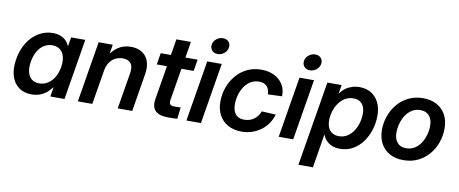

<svg xmlns="http://www.w3.org/2000/svg" viewBox="-77 -1079 3884 1623"><g transform="rotate(10 1865.5 -267.5)"><path d="M211.9 10.3Q145.5 10.3 100.6 -23.4Q55.7 -57.1 37.6 -118.2Q19.5 -179.2 33.2 -261.2Q46.9 -343.3 85.2 -404.1Q123.5 -464.8 179.7 -498.5Q235.8 -532.2 301.3 -532.2Q337.9 -532.2 366 -521.5Q394 -510.7 413.6 -491.5Q433.1 -472.2 443.4 -446.3H445.8L458.5 -522.5H580.1L493.7 0H372.1L385.3 -79.6H382.3Q363.3 -52.2 337.4 -32Q311.5 -11.7 280 -0.7Q248.5 10.3 211.9 10.3ZM259.3 -92.8Q299.8 -92.8 333 -113.8Q366.2 -134.8 388.7 -172.9Q411.1 -210.9 419.4 -261.2Q427.7 -312.5 417.7 -350.1Q407.7 -387.7 381.6 -408.4Q355.5 -429.2 314.9 -429.2Q275.9 -429.2 243.7 -409.2Q211.4 -389.2 189.7 -351.8Q168 -314.5 158.7 -261.2Q150.4 -209 159.9 -171.1Q169.4 -133.3 194.8 -113Q220.2 -92.8 259.3 -92.8Z M781.2 -293.5 732.4 0H608.4L694.8 -522.5H815.9L794.4 -390.1L772.9 -394Q808.6 -463.4 857.7 -497.8Q906.7 -532.2 971.7 -532.2Q1027.8 -532.2 1066.9 -507.6Q1106 -482.9 1122.8 -436.3Q1139.6 -389.6 1128.4 -323.2L1075.2 0H950.7L1002.4 -312Q1011.7 -368.7 989.5 -396.2Q967.3 -423.8 920.4 -423.8Q886.2 -423.8 857.2 -409.2Q828.1 -394.5 808.3 -365.7Q788.6 -336.9 781.2 -293.5Z M1544.4 -522.5 1527.8 -423.3H1211.4L1227.5 -522.5ZM1337.9 -660.6H1462.4L1377.4 -148.9Q1373 -121.1 1382.8 -109.9Q1392.6 -98.6 1422.4 -98.6Q1433.1 -98.6 1448.5 -99.1Q1463.9 -99.6 1473.6 -99.6L1461.9 -1Q1446.8 0.5 1425.8 1Q1404.8 1.5 1384.8 1.5Q1305.7 1.5 1272.7 -32Q1239.7 -65.4 1250.5 -132.8Z M1540.5 0 1627 -522.5H1751.5L1665 0ZM1702.1 -599.1Q1670.9 -599.1 1653.1 -619.4Q1635.3 -639.6 1639.6 -668.9Q1644.5 -698.7 1669.2 -718.8Q1693.8 -738.8 1725.1 -738.8Q1756.3 -738.8 1774.2 -718.8Q1792 -698.7 1787.1 -668.9Q1782.7 -639.6 1758.1 -619.4Q1733.4 -599.1 1702.1 -599.1Z M2015.1 11.7Q1947.3 11.7 1897.7 -15.6Q1848.1 -43 1821.5 -92.5Q1794.9 -142.1 1794.9 -208Q1794.9 -270 1815.4 -328.1Q1835.9 -386.2 1874.5 -432.6Q1913.1 -479 1968 -506.1Q2022.9 -533.2 2091.3 -533.2Q2138.7 -533.2 2178 -519.3Q2217.3 -505.4 2245.4 -480Q2273.4 -454.6 2288.1 -419.7Q2302.7 -384.8 2300.8 -341.8L2179.7 -336.9Q2179.7 -357.4 2174.3 -374.3Q2168.9 -391.1 2158 -403.6Q2147 -416 2130.1 -423.1Q2113.3 -430.2 2089.4 -430.2Q2048.3 -430.2 2016.6 -410.6Q1984.9 -391.1 1963.4 -358.6Q1941.9 -326.2 1930.9 -286.6Q1919.9 -247.1 1919.9 -207Q1919.9 -171.4 1930.7 -145.3Q1941.4 -119.1 1963.9 -105.2Q1986.3 -91.3 2019.5 -91.3Q2043.9 -91.3 2065.2 -98.1Q2086.4 -105 2103.8 -117.7Q2121.1 -130.4 2133.8 -147.9Q2146.5 -165.5 2154.3 -186.5L2274.9 -180.2Q2263.2 -137.7 2239 -102.5Q2214.8 -67.4 2180.7 -42Q2146.5 -16.6 2104.5 -2.4Q2062.5 11.7 2015.1 11.7Z M2332.5 0 2418.9 -522.5H2543.5L2457 0ZM2494.1 -599.1Q2462.9 -599.1 2445.1 -619.4Q2427.2 -639.6 2431.6 -668.9Q2436.5 -698.7 2461.2 -718.8Q2485.8 -738.8 2517.1 -738.8Q2548.3 -738.8 2566.2 -718.8Q2584 -698.7 2579.1 -668.9Q2574.7 -639.6 2550 -619.4Q2525.4 -599.1 2494.1 -599.1Z M2537.6 204.1 2658.2 -522.5H2780.3L2768.1 -447.3H2769.5Q2787.6 -474.6 2812.7 -493.4Q2837.9 -512.2 2868.4 -522.2Q2898.9 -532.2 2934.1 -532.2Q2992.2 -532.2 3034.7 -505.9Q3077.1 -479.5 3100.3 -431.6Q3123.5 -383.8 3123.5 -318.8Q3123.5 -258.8 3105.7 -200.2Q3087.9 -141.6 3053.7 -94Q3019.5 -46.4 2970.5 -18.1Q2921.4 10.3 2857.9 10.3Q2819.3 10.3 2790.3 -1.7Q2761.2 -13.7 2741.5 -34.9Q2721.7 -56.2 2711.4 -84H2709.5L2662.1 204.1ZM2830.6 -92.8Q2871.6 -92.8 2903.1 -112.8Q2934.6 -132.8 2956.1 -165.3Q2977.5 -197.8 2988.3 -237.1Q2999 -276.4 2999 -315.4Q2999 -370.1 2973.1 -399.7Q2947.3 -429.2 2899.9 -429.2Q2859.4 -429.2 2827.4 -409.9Q2795.4 -390.6 2773.2 -358.6Q2751 -326.7 2739.5 -287.8Q2728 -249 2728 -210.4Q2728 -155.8 2754.9 -124.3Q2781.7 -92.8 2830.6 -92.8Z M3403.3 11.7Q3334.5 11.7 3284.9 -15.9Q3235.4 -43.5 3208.5 -93Q3181.6 -142.6 3181.6 -209Q3181.6 -273.4 3202.9 -331.8Q3224.1 -390.1 3263.4 -435.5Q3302.7 -481 3357.7 -507.1Q3412.6 -533.2 3479.5 -533.2Q3548.3 -533.2 3598.1 -505.6Q3647.9 -478 3674.6 -428.2Q3701.2 -378.4 3701.2 -311Q3701.2 -248 3680.4 -189.9Q3659.7 -131.8 3620.6 -86.4Q3581.5 -41 3526.6 -14.6Q3471.7 11.7 3403.3 11.7ZM3409.2 -91.3Q3450.7 -91.3 3482.2 -111.3Q3513.7 -131.3 3534.7 -164.1Q3555.7 -196.8 3566.4 -235.8Q3577.1 -274.9 3577.1 -313Q3577.1 -349.6 3564.9 -375.7Q3552.7 -401.9 3529.5 -416Q3506.3 -430.2 3473.6 -430.2Q3433.1 -430.2 3401.9 -410.4Q3370.6 -390.6 3349.4 -358.2Q3328.1 -325.7 3317.1 -286.1Q3306.2 -246.6 3306.2 -207.5Q3306.2 -153.3 3333.3 -122.3Q3360.4 -91.3 3409.2 -91.3Z"/></g></svg>

Font: Inter 28pt SemiBold
Style: Italic
Weight: 600
Italic angle: -9.3988°
Designer: Rasmus Andersson
Foundry: rsms
Version: Version 4.001;git-66647c0bb